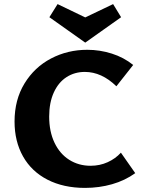

<svg xmlns="http://www.w3.org/2000/svg" viewBox="-20 -909 706 937"><path d="M51 -316Q51 -422 99.5 -501.5Q148 -581 229 -623.5Q310 -666 406 -666Q467 -666 525.5 -647.5Q584 -629 630 -592L548 -488Q476 -558 394 -558Q344 -558 304.5 -532.5Q265 -507 242.5 -457.5Q220 -408 220 -340Q220 -267 246 -212.5Q272 -158 318 -129Q364 -100 422 -100Q467 -100 505.5 -117.5Q544 -135 570 -164L640 -64Q590 -28 527 -10Q464 8 395 8Q290 8 212 -32Q134 -72 92.5 -145.5Q51 -219 51 -316ZM571 -825 396 -701 221 -825 261 -889 396 -824 532 -889Z"/></svg>

Font: Ysabeau Ultrabold
Style: Regular
Weight: 800
Designer: Christian Thalmann (Catharsis Fonts)
Version: Version 0.003